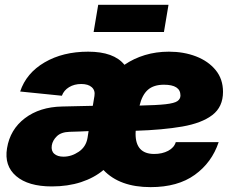

<svg xmlns="http://www.w3.org/2000/svg" viewBox="-20 -768 975 800"><path d="M195.8 8.8Q97.7 8.8 47.4 -34.2Q-2.9 -77.1 9.3 -150.4Q22 -228.5 83.7 -275.4Q145.5 -322.3 238.3 -324.2Q270.5 -324.7 302.5 -325.7Q334.5 -326.7 366.7 -327.1L373.5 -368.2Q377.4 -391.1 362.5 -404.5Q347.7 -418 318.4 -418Q289.6 -418 267.8 -404.8Q246.1 -391.6 237.8 -369.1L64 -386.7Q89.4 -463.4 165.8 -508.1Q242.2 -552.7 347.2 -552.7Q454.6 -552.7 498.5 -498Q537.1 -524.4 584 -538.6Q630.9 -552.7 683.6 -552.7Q745.6 -552.7 796.9 -533Q848.1 -513.2 878.7 -475.8Q909.2 -438.5 909.2 -385.3Q909.2 -322.8 865 -288.8Q820.8 -254.9 739.3 -240.7Q657.7 -226.6 545.4 -223.1Q544.9 -215.8 544.9 -210.4Q544.9 -126.5 622.6 -126.5Q655.8 -126.5 680.7 -139.6Q705.6 -152.8 712.4 -175.8H891.1Q862.8 -90.8 791.7 -39.6Q720.7 11.7 607.4 11.7Q478.5 11.7 411.1 -59.6Q372.1 -26.9 317.4 -9Q262.7 8.8 195.8 8.8ZM349.1 -221.7Q329.6 -220.7 309.8 -220Q290 -219.2 270.5 -218.8Q234.9 -217.8 217 -200.4Q199.2 -183.1 195.8 -162.1Q192.4 -139.2 206.1 -127.2Q219.7 -115.2 244.6 -115.2Q277.8 -115.2 308.1 -135.7Q338.4 -156.2 344.7 -193.4ZM561.5 -328.1Q633.3 -329.6 669.9 -333.7Q706.5 -337.9 719.2 -346.7Q731.9 -355.5 731.9 -370.1Q731.9 -415 663.1 -415Q620.6 -415 596.4 -394Q572.3 -373 561.5 -328.1ZM682.1 -748 663.1 -634.8H370.1L389.2 -748Z"/></svg>

Font: Inter Black
Style: Italic
Weight: 900
Italic angle: -9.39999°
Designer: Rasmus Andersson
Foundry: rsms
Version: Version 4.000;git-a52131595